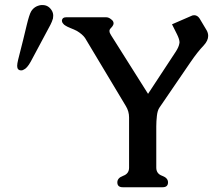

<svg xmlns="http://www.w3.org/2000/svg" viewBox="-20 -746 898 775"><path d="M104 -497.1Q88.9 -469.7 74.7 -464.4Q71.3 -461.9 65.9 -461.9Q49.3 -461.9 49.3 -480Q49.3 -488.8 53.2 -504.9L73.2 -584Q77.1 -600.1 87.6 -643.6Q98.1 -687 105.5 -699.7Q118.7 -721.7 146 -725.6H151.9Q176.3 -725.6 189.9 -702.1Q194.8 -692.9 194.8 -682.6Q194.8 -677.7 193.8 -671.4Q189.5 -657.2 183.6 -646ZM488.3 -317.4 323.2 -592.8Q312.5 -607.9 290.5 -621.1Q278.3 -627.4 265.9 -632.1Q253.4 -636.7 245.1 -642.1Q237.8 -646 233.9 -651.9Q230 -656.2 230 -662.1V-664.1Q231.9 -676.3 247.1 -676.3H408.2Q417 -676.3 424.8 -670.9Q431.2 -666.5 435.5 -661.6Q438.5 -656.2 438.5 -651.9Q438.5 -646 433.6 -639.6Q429.7 -634.8 426 -630.9Q422.4 -627 421.9 -623V-620.6Q421.9 -613.3 428.2 -604L577.6 -367.2L689.9 -538.1Q702.1 -557.1 704.1 -571.3Q704.6 -572.8 704.6 -574.7Q704.6 -586.9 694.8 -606.9L674.3 -647.9L751 -681.2Q756.8 -684.6 763.7 -684.6Q776.9 -684.6 785.6 -671.4L814.5 -623Q820.3 -612.3 820.3 -601.1Q820.3 -582 802.2 -562.5Q777.3 -536.6 749 -495.1L623.5 -311.5Q615.7 -300.3 613.3 -278.3Q610.8 -256.3 610.8 -235.8V-69.3Q610.8 -44.9 634.5 -36.4Q658.2 -27.8 658.2 -9.8Q658.2 9.8 636.2 9.8H475.6Q453.6 9.8 453.6 -9.8Q453.6 -27.8 477.3 -36.4Q501 -44.9 501 -69.3V-272Q501 -296.4 488.3 -317.4Z"/></svg>

Font: Caudex
Style: Bold
Weight: 700
Version: Version 1.01